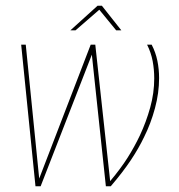

<svg xmlns="http://www.w3.org/2000/svg" viewBox="-20 -651 626 671"><path d="M104 0 54 -495H70L117 -27L297 -495H313L365 -18Q402 -62 426 -100Q450 -138 469 -178Q491 -225 505 -275.5Q519 -326 519 -377Q519 -408 513.5 -437.5Q508 -467 494 -495H510Q524 -468 530 -438.5Q536 -409 536 -378Q536 -326 521.5 -272.5Q507 -219 484 -173Q465 -133 437 -91Q409 -49 367 0H350L301 -460L122 0ZM226 -545 321 -631H336L404 -545H386L327 -617L244 -545Z"/></svg>

Font: Alumni Sans Pinstripe
Style: Italic
Weight: 400
Italic angle: -8°
Designer: Robert E. Leuschke
Foundry: Robert E. Leuschke
Version: Version 1.010; ttfautohint (v1.8.4.7-5d5b)